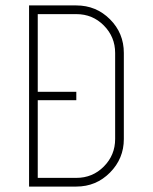

<svg xmlns="http://www.w3.org/2000/svg" viewBox="-20 -687 562 707"><path d="M261 0H87V-667H261Q334 -667 385 -616Q436 -565 436 -492V-175Q436 -103 385 -51.5Q334 0 261 0ZM261 -32Q321 -32 362.5 -74Q404 -116 404 -175V-492Q404 -551 362.5 -593Q321 -635 261 -635H119V-349H261V-318H119V-32Z"/></svg>

Font: Zector
Style: Regular
Weight: 400
Designer: GGBot
Version: 0.72